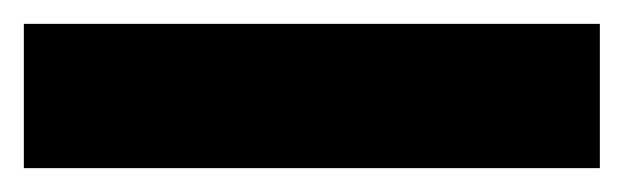

<svg xmlns="http://www.w3.org/2000/svg" viewBox="-23 -901 523 161"><path d="M480 -760H-3V-881H480Z"/></svg>

Font: Noto Sans Display SemiCondensed Black
Style: Regular
Weight: 900
Width: 4
Designer: Monotype Design Team
Foundry: Monotype Imaging Inc.
Version: Version 1.900